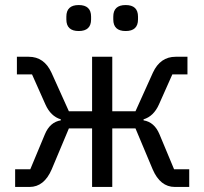

<svg xmlns="http://www.w3.org/2000/svg" viewBox="-20 -741 810 761"><path d="M243 -664V-675Q243 -721 292 -721Q341 -721 341 -675V-664Q341 -618 292 -618Q243 -618 243 -664ZM429 -664V-675Q429 -721 478 -721Q527 -721 527 -675V-664Q527 -618 478 -618Q429 -618 429 -664ZM40 0V-70H100L158 -209Q178 -257 221 -264V-268Q181 -280 160 -327L107 -446H47V-516H94Q155 -516 184 -453L253 -300H345V-516H425V-300H517L586 -453Q615 -516 676 -516H723V-446H663L610 -327Q589 -280 549 -268V-264Q592 -257 612 -209L670 -70H730V0H673Q615 0 585 -70L517 -232H425V0H345V-232H253L185 -70Q155 0 97 0Z"/></svg>

Font: Anuphan
Style: Regular
Weight: 400
Designer: Mike Abbink, Paul van der Laan, Pieter van Rosmalen, Mint Tantisuwanna
Foundry: Bold Monday; Cadson Demak
Version: Version 3.002;hotconv 1.0.109;makeotfexe 2.5.65596